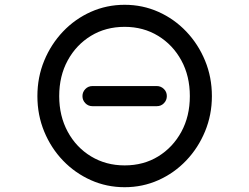

<svg xmlns="http://www.w3.org/2000/svg" viewBox="-20 -757 1040 801"><path d="M500 24Q425 24 359 -5.5Q293 -35 243 -87Q193 -139 164.5 -208Q136 -277 136 -356Q136 -435 164.5 -504Q193 -573 243 -625.5Q293 -678 359 -707.5Q425 -737 500 -737Q575 -737 641 -707.5Q707 -678 757 -625.5Q807 -573 835.5 -504Q864 -435 864 -356Q864 -278 835.5 -209Q807 -140 757 -87.5Q707 -35 641 -5.5Q575 24 500 24ZM500 -67Q579 -67 640 -104.5Q701 -142 736.5 -207Q772 -272 772 -356Q772 -440 736.5 -505Q701 -570 639.5 -607.5Q578 -645 500 -645Q421 -645 359.5 -607.5Q298 -570 262.5 -505Q227 -440 227 -356Q227 -273 262.5 -207.5Q298 -142 360 -104.5Q422 -67 500 -67ZM634 -314H366Q348 -314 336 -326.5Q324 -339 324 -356Q324 -373 336 -385.5Q348 -398 366 -398H634Q651 -398 663.5 -386Q676 -374 676 -356Q676 -339 664 -326.5Q652 -314 634 -314Z"/></svg>

Font: Kiwi Maru Medium
Style: Regular
Weight: 500
Designer: Hiroki-Chan
Version: Version 1.100